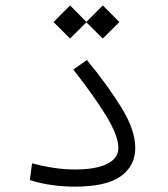

<svg xmlns="http://www.w3.org/2000/svg" viewBox="-20 -694 626 716"><path d="M258.8 2Q215.8 2 171.6 -4.2Q127.4 -10.3 91.3 -22.9L99.6 -85Q139.6 -74.2 179.7 -68.1Q219.7 -62 259.8 -62Q337.4 -62 379.4 -82.8Q421.4 -103.5 421.4 -142.1Q421.4 -188.5 374.8 -263.9Q328.1 -339.4 253.4 -434.6L304.2 -470.2Q382.8 -374.5 433.6 -291.5Q484.4 -208.5 484.4 -142.1Q484.4 -75.7 430.7 -36.9Q377 2 258.8 2ZM363.3 -550.3 302.2 -610.8 241.2 -550.3 179.7 -611.8 241.2 -673.8 302.2 -612.3 363.3 -673.8 425.3 -611.8Z"/></svg>

Font: Cascadia Mono PL Light
Style: Regular
Weight: 300
Monospace: yes
Designer: Aaron Bell
Foundry: Saja Typeworks
Version: Version 2404.023; ttfautohint (v1.8.4)